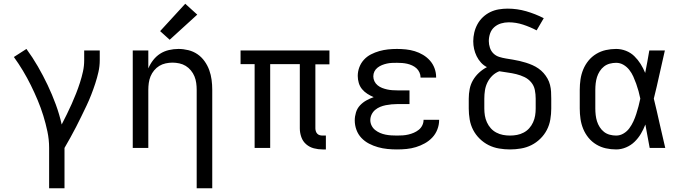

<svg xmlns="http://www.w3.org/2000/svg" viewBox="-20 -789 3640 1024"><path d="M242 215V0Q242 -44 233 -87Q224 -130 211 -172Q198 -214 181 -254.5Q164 -295 144.5 -334.5Q125 -374 102.5 -411.5Q80 -449 54 -485L121 -528Q154 -483 182 -434.5Q210 -386 234 -335.5Q258 -285 277.5 -232Q297 -179 309 -125Q323 -152 336.5 -179.5Q350 -207 362.5 -235Q375 -263 386 -291Q397 -319 406.5 -348.5Q416 -378 422.5 -407.5Q429 -437 429 -468V-520H512V-468Q512 -436 505 -405Q498 -374 488 -343.5Q478 -313 466.5 -283.5Q455 -254 441.5 -225.5Q428 -197 414 -168.5Q400 -140 385.5 -111.5Q371 -83 355.5 -55.5Q340 -28 324 0V215Z M1029 215V-310Q1029 -328 1026.5 -346.5Q1024 -365 1017 -382Q1010 -399 998 -413.5Q986 -428 970.5 -437.5Q955 -447 936.5 -451Q918 -455 900 -455Q882 -455 863.5 -451Q845 -447 829.5 -437.5Q814 -428 802 -413.5Q790 -399 783 -382Q776 -365 773.5 -346.5Q771 -328 771 -310V0H688V-520H771V-424Q781 -448 797 -468.5Q813 -489 834 -502.5Q855 -516 880.5 -522Q906 -528 932 -528Q958 -528 984.5 -521.5Q1011 -515 1033 -500Q1055 -485 1071 -462.5Q1087 -440 1096 -415Q1105 -390 1108.5 -363.5Q1112 -337 1112 -310V215ZM885 -577 834 -623 968 -769 1032 -711Z M1701 8Q1677 8 1654 2Q1631 -4 1613 -19.5Q1595 -35 1587 -58Q1579 -81 1579 -104V-447H1421V0H1338V-447H1263V-520H1737V-446H1662V-104Q1662 -97 1664.5 -89Q1667 -81 1672.5 -75.5Q1678 -70 1685.5 -68Q1693 -66 1701 -66H1718V8Z M2097 8Q2072 8 2046.5 5.5Q2021 3 1996 -4Q1971 -11 1948 -23Q1925 -35 1907.5 -53.5Q1890 -72 1881 -96.5Q1872 -121 1872 -147Q1872 -168 1878.5 -189.5Q1885 -211 1900 -227Q1915 -243 1934 -253.5Q1953 -264 1973 -271Q1956 -278 1939.5 -288.5Q1923 -299 1911 -313.5Q1899 -328 1893.5 -346.5Q1888 -365 1888 -384Q1888 -408 1896.5 -430.5Q1905 -453 1921 -470.5Q1937 -488 1958.5 -499Q1980 -510 2003 -516.5Q2026 -523 2049.5 -525.5Q2073 -528 2097 -528Q2121 -528 2145 -525.5Q2169 -523 2192 -516Q2215 -509 2236 -496.5Q2257 -484 2273 -466Q2289 -448 2297.5 -425Q2306 -402 2306 -378Q2306 -377 2306 -376.5Q2306 -376 2306 -375H2223Q2223 -375 2223 -375.5Q2223 -376 2223 -376Q2223 -390 2217 -403Q2211 -416 2201 -425Q2191 -434 2178 -440Q2165 -446 2151.5 -449Q2138 -452 2124.5 -453Q2111 -454 2097 -454Q2084 -454 2070.5 -453.5Q2057 -453 2043.5 -450Q2030 -447 2017.5 -442Q2005 -437 1994 -428.5Q1983 -420 1977 -408Q1971 -396 1971 -382Q1971 -368 1977 -355.5Q1983 -343 1994 -334Q2005 -325 2018 -320Q2031 -315 2044.5 -312Q2058 -309 2072 -308Q2086 -307 2100 -307H2164V-234H2100Q2084 -234 2068.5 -232.5Q2053 -231 2037.5 -228Q2022 -225 2007.5 -219Q1993 -213 1981 -203Q1969 -193 1962 -178.5Q1955 -164 1955 -148Q1955 -148 1955 -148Q1955 -148 1955 -148Q1955 -133 1962 -119Q1969 -105 1981 -95.5Q1993 -86 2007 -80Q2021 -74 2036 -71Q2051 -68 2066.5 -67Q2082 -66 2097 -66Q2113 -66 2128 -67Q2143 -68 2158 -71.5Q2173 -75 2187 -81Q2201 -87 2213 -96.5Q2225 -106 2232 -120Q2239 -134 2239 -150Q2239 -150 2239 -150Q2239 -150 2239 -150H2322Q2322 -149 2322 -149Q2322 -149 2322 -148Q2322 -123 2312.5 -98.5Q2303 -74 2285.5 -55.5Q2268 -37 2245.5 -24.5Q2223 -12 2198.5 -4.5Q2174 3 2148.5 5.5Q2123 8 2097 8Z M2700 8Q2671 8 2641.5 3Q2612 -2 2586 -15Q2560 -28 2538.5 -49Q2517 -70 2503.5 -96Q2490 -122 2485 -151.5Q2480 -181 2480 -210V-263Q2480 -289 2485 -314.5Q2490 -340 2503 -362Q2516 -384 2535 -401.5Q2554 -419 2577 -431Q2559 -440 2545 -455.5Q2531 -471 2522 -489.5Q2513 -508 2508.5 -528Q2504 -548 2504 -569Q2504 -592 2509.5 -615.5Q2515 -639 2526.5 -660Q2538 -681 2555.5 -697.5Q2573 -714 2594.5 -724.5Q2616 -735 2640 -739Q2664 -743 2687 -743Q2738 -743 2786.5 -729Q2835 -715 2880 -692L2842 -627Q2808 -645 2770 -657.5Q2732 -670 2693 -670Q2672 -670 2652 -664Q2632 -658 2616.5 -644.5Q2601 -631 2594 -611Q2587 -591 2587 -570Q2587 -552 2593 -534Q2599 -516 2612 -503.5Q2625 -491 2642.5 -485.5Q2660 -480 2678.5 -477Q2697 -474 2715 -471Q2733 -468 2750.5 -464Q2768 -460 2785.5 -454.5Q2803 -449 2820 -441.5Q2837 -434 2852 -423.5Q2867 -413 2879 -399.5Q2891 -386 2900 -370Q2909 -354 2913.5 -336Q2918 -318 2919 -300Q2920 -282 2920 -263V-210Q2920 -181 2915 -151.5Q2910 -122 2896.5 -96Q2883 -70 2861.5 -49Q2840 -28 2814 -15Q2788 -2 2758.5 3Q2729 8 2700 8ZM2700 -66Q2719 -66 2737.5 -69.5Q2756 -73 2773 -82Q2790 -91 2802.5 -105Q2815 -119 2823 -136.5Q2831 -154 2834 -172.5Q2837 -191 2837 -210V-263Q2837 -286 2832.5 -309Q2828 -332 2813 -350Q2798 -368 2777 -378Q2756 -388 2733.5 -393.5Q2711 -399 2688.5 -402Q2666 -405 2643 -409Q2622 -401 2606 -385.5Q2590 -370 2580 -350Q2570 -330 2566.5 -308Q2563 -286 2563 -263V-210Q2563 -191 2566 -172.5Q2569 -154 2577 -136.5Q2585 -119 2597.5 -105Q2610 -91 2627 -82Q2644 -73 2662.5 -69.5Q2681 -66 2700 -66Z M3266 8Q3238 8 3211 2Q3184 -4 3160 -18.5Q3136 -33 3118.5 -54.5Q3101 -76 3090.5 -101.5Q3080 -127 3076 -154.5Q3072 -182 3072 -210V-310Q3072 -338 3076 -365.5Q3080 -393 3090.5 -418.5Q3101 -444 3118.5 -465.5Q3136 -487 3160 -501.5Q3184 -516 3211 -522Q3238 -528 3266 -528Q3293 -528 3318.5 -518Q3344 -508 3363 -489.5Q3382 -471 3396.5 -448Q3411 -425 3421 -400Q3427 -430 3432.5 -460Q3438 -490 3443 -520H3526Q3511 -456 3497 -391.5Q3483 -327 3467 -263Q3483 -198 3497.5 -132Q3512 -66 3528 0H3445Q3439 -31 3433.5 -62Q3428 -93 3422 -125Q3412 -99 3398 -75.5Q3384 -52 3364.5 -33Q3345 -14 3319 -3Q3293 8 3266 8ZM3266 -66Q3287 -66 3305.5 -77Q3324 -88 3336.5 -105Q3349 -122 3358 -141.5Q3367 -161 3373.5 -181.5Q3380 -202 3385.5 -222.5Q3391 -243 3395 -263Q3391 -283 3385.5 -303Q3380 -323 3373 -342.5Q3366 -362 3357.5 -381Q3349 -400 3336 -416.5Q3323 -433 3305 -443.5Q3287 -454 3266 -454Q3249 -454 3232 -449.5Q3215 -445 3201.5 -434.5Q3188 -424 3178.5 -409Q3169 -394 3164 -378Q3159 -362 3157 -344.5Q3155 -327 3155 -310V-210Q3155 -193 3157 -175.5Q3159 -158 3164 -142Q3169 -126 3178.5 -111Q3188 -96 3201.5 -85.5Q3215 -75 3232 -70.5Q3249 -66 3266 -66Z"/></svg>

Font: Zed Sans Extended
Style: Regular
Weight: 400
Width: 7
Designer: Belleve Invis
Foundry: Belleve Invis
Version: Version 1.0.0; ttfautohint (v1.8.4)